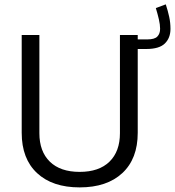

<svg xmlns="http://www.w3.org/2000/svg" viewBox="-20 -833 783 859"><path d="M721.7 -813.5Q731.4 -783.7 737.1 -757.3Q742.7 -731 742.7 -703.6Q742.7 -663.1 717.5 -638.4Q692.4 -613.8 634.3 -613.8H564.5V-656.7H639.2Q671.4 -656.7 683.8 -669.4Q696.3 -682.1 696.3 -704.1Q696.3 -722.7 690.9 -746.1Q685.5 -769.5 677.2 -796.9ZM516.6 -676.3H596.2V-238.8Q596.2 -122.6 527.3 -58.6Q458.5 5.4 336.4 5.4Q214.4 5.4 145.8 -58.6Q77.1 -122.6 77.1 -238.8V-676.3H156.2V-237.3Q156.2 -155.3 203.1 -109.6Q250 -64 336.4 -64Q422.9 -64 469.7 -109.6Q516.6 -155.3 516.6 -237.3Z"/></svg>

Font: Estedad-FD Regular
Style: FD-Regular
Weight: 400
Designer: Amin Abedi
Version: Version 7.3